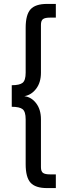

<svg xmlns="http://www.w3.org/2000/svg" viewBox="-20 -840 365 980"><path d="M111 -469V-698Q111 -765 136 -792.5Q161 -820 220 -820H265V-750H234Q210 -750 199.5 -742.5Q189 -735 189 -713V-469Q189 -419 164.5 -387Q140 -355 104 -349Q140 -345 164.5 -313Q189 -281 189 -231V13Q189 35 199.5 42.5Q210 50 234 50H265V120H220Q161 120 136 92.5Q111 65 111 -2V-231Q111 -270 95.5 -282.5Q80 -295 40 -295V-405Q80 -405 95.5 -417.5Q111 -430 111 -469Z"/></svg>

Font: Share Tech
Style: Regular
Weight: 400
Designer: Ralph du Carrois
Foundry: Carrois Type Design
Version: Version 1.100